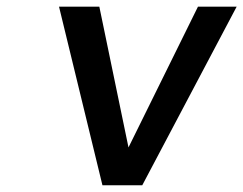

<svg xmlns="http://www.w3.org/2000/svg" viewBox="-20 -552 725 572"><path d="M155.8 -532.2H275.9L362.8 -112.8L569.8 -532.2H685.1L403.8 0H285.2Z"/></svg>

Font: Trueno
Style: Italic
Weight: 400
Designer: Julieta Ulanovsky
Foundry: Julieta Ulanovsky
Version: Version 3.001b | FøM Fix